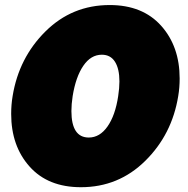

<svg xmlns="http://www.w3.org/2000/svg" viewBox="-20 -737 757 773"><path d="M25 -278.3Q25 -315.8 30.8 -350Q55.8 -504.2 162.9 -610.4Q270 -716.7 421.7 -716.7Q554.2 -716.7 628.8 -633.3Q703.3 -550 703.3 -420.8Q703.3 -384.2 697.5 -350Q672.5 -195.8 565 -89.6Q457.5 16.7 305.8 16.7Q173.3 16.7 99.2 -66.3Q25 -149.2 25 -278.3ZM267.5 -290Q267.5 -183.3 337.5 -183.3Q381.7 -183.3 412.9 -227.9Q444.2 -272.5 455.8 -350Q460.8 -382.5 460.8 -409.2Q460.8 -460 442.9 -488.3Q425 -516.7 390 -516.7Q345.8 -516.7 315.4 -472.1Q285 -427.5 272.5 -350Q267.5 -317.5 267.5 -290Z"/></svg>

Font: BoonTook Mon
Style: Italic
Weight: 400
Italic angle: -9°
Designer: Sungsit Sawaiwan
Foundry: FontUni
Version: Version 3.0